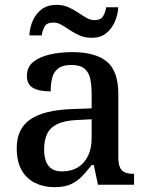

<svg xmlns="http://www.w3.org/2000/svg" viewBox="-20 -762 613 792"><path d="M204 10Q160 10 124.5 -7.5Q89 -25 69 -60.5Q49 -96 49 -151Q49 -231 105 -269.5Q161 -308 276 -312L358 -315V-373Q358 -409 352.5 -436Q347 -463 329 -478.5Q311 -494 274 -494Q239 -494 220.5 -480Q202 -466 195.5 -441.5Q189 -417 189 -385Q141 -385 116 -399.5Q91 -414 91 -449Q91 -485 116.5 -506Q142 -527 184.5 -537Q227 -547 278 -547Q373 -547 420.5 -508Q468 -469 468 -375V-117Q468 -89 474 -73.5Q480 -58 494 -51.5Q508 -45 530 -45H533V0H384L367 -81H358Q337 -54 317 -33.5Q297 -13 271 -1.5Q245 10 204 10ZM236 -55Q274 -55 301 -71.5Q328 -88 343 -119Q358 -150 358 -191V-270L299 -267Q247 -265 217 -250.5Q187 -236 174.5 -210Q162 -184 162 -146Q162 -116 170 -95.5Q178 -75 194.5 -65Q211 -55 236 -55ZM358 -606Q331 -606 309 -615.5Q287 -625 268.5 -637.5Q250 -650 233.5 -659.5Q217 -669 201 -669Q173 -669 164 -652.5Q155 -636 152 -616H101Q103 -650 116 -678.5Q129 -707 153 -724.5Q177 -742 213 -742Q240 -742 261.5 -732.5Q283 -723 301.5 -710.5Q320 -698 336.5 -688.5Q353 -679 369 -679Q396 -679 405.5 -695.5Q415 -712 418 -732H468Q466 -700 453 -671Q440 -642 417 -624Q394 -606 358 -606Z"/></svg>

Font: Noto Serif Kannada Medium
Style: Regular
Weight: 500
Version: Version 2.003